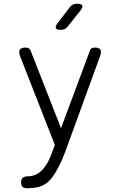

<svg xmlns="http://www.w3.org/2000/svg" viewBox="-20 -805 640 1029"><path d="M263 1 274 -28 88 -503Q86 -509 84.5 -514.5Q83 -520 83 -525Q83 -538 91.5 -544Q100 -550 116 -550Q128 -550 134.5 -546Q141 -542 144 -534L307 -118L462 -534Q464 -542 470.5 -546Q477 -550 489 -550Q505 -550 513 -544Q521 -538 521 -525Q521 -521 520 -516.5Q519 -512 517 -506L329 10Q321 31 311 54Q301 77 289 99Q277 121 263.5 140.5Q250 160 234 173Q209 193 180.5 198.5Q152 204 127 204Q109 204 101 196.5Q93 189 93 172V171Q93 156 101.5 148Q110 140 131 140Q145 140 162.5 134.5Q180 129 198 114Q211 102 221.5 87.5Q232 73 239.5 58Q247 43 252.5 28.5Q258 14 263 1ZM306 -645Q284 -645 279.5 -654Q275 -663 289 -681L353 -765Q360 -775 370 -780Q380 -785 392 -785Q417 -785 421 -775.5Q425 -766 410 -747L343 -663Q336 -654 327 -649.5Q318 -645 306 -645Z"/></svg>

Font: Maple Mono ExtraLight
Style: Regular
Weight: 275
Monospace: yes
Designer: subframe7536
Version: Version 7.000